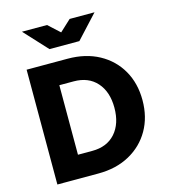

<svg xmlns="http://www.w3.org/2000/svg" viewBox="-134 -1049 1020 1155"><g transform="rotate(-15 376.5 -471.5)"><path d="M79 0V-715H334Q446 -715 529.5 -669.5Q613 -624 659 -543.5Q705 -463 705 -358Q705 -253 659 -172.5Q613 -92 529.5 -46Q446 0 334 0ZM245 -141H334Q426 -141 478 -199.5Q530 -258 530 -358Q530 -457 478 -515.5Q426 -574 334 -574H245ZM111 -943H267L338 -878L408 -943H563L430 -799H244Z"/></g></svg>

Font: Wix Madefor Text ExtraBold
Style: Regular
Weight: 800
Designer: Dalton Maag Ltd
Foundry: Dalton Maag Ltd
Version: Version 3.100